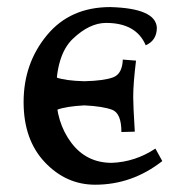

<svg xmlns="http://www.w3.org/2000/svg" viewBox="-20 -502 492 532"><path d="M243.7 9.8Q163.1 9.8 104.2 -52.5Q45.4 -114.7 45.4 -219.2Q45.4 -326.2 109.9 -404.3Q174.3 -482.4 285.6 -482.4Q411.6 -479 414.6 -425.3Q414.6 -390.1 383.8 -376.5Q357.4 -438.5 273.9 -438.5Q228 -438.5 181.6 -394.3Q135.3 -350.1 135.3 -243.7Q135.3 -163.1 177.2 -106.9Q219.2 -50.8 289.6 -50.8Q354.5 -53.2 410.6 -90.3L429.7 -55.7Q346.2 9.8 243.7 9.8ZM316.4 -136.2Q316.4 -188 290.8 -197.8Q265.1 -207.5 213.9 -210Q163.6 -207.5 137.9 -197.8Q112.3 -188 112.3 -136.2L75.2 -137.2Q79.6 -209 79.6 -232.9Q79.6 -271.5 71.8 -334L108.4 -336.9Q109.9 -297.4 135 -287.8Q160.2 -278.3 213.9 -276.9Q268.6 -278.3 293.7 -287.8Q318.8 -297.4 320.3 -336.9L356.9 -334Q349.1 -271.5 349.1 -232.9Q349.1 -209 353.5 -137.2Z"/></svg>

Font: Almanac
Style: Regular
Weight: 400
Designer: Eden's Almanac
Version: Version 3.501;March 28, 2021;FontCreator 13.0.0.2683 64-bit